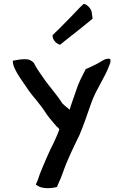

<svg xmlns="http://www.w3.org/2000/svg" viewBox="-20 -815 635 987"><path d="M46 -503C45 -481 56 -461 67 -441C74 -428 84 -413 96 -396C121 -359 134 -338 163 -305C185 -278 203 -254 221 -226C234 -207 257 -182 270 -166C276 -161 281 -157 285 -150C276 -124 267 -105 256 -81C233 -37 205 29 185 79C178 102 171 119 164 134L172 139C195 156 241 155 273 146L279 131C287 115 295 95 304 70C327 4 361 -64 389 -122C412 -175 430 -233 450 -288C477 -362 519 -414 545 -487C550 -498 548 -506 546 -512C527 -516 515 -508 503 -501C484 -489 462 -478 440 -468L421 -460C400 -419 383 -389 368 -340C357 -306 347 -283 338 -251L328 -260C321 -264 306 -278 300 -284C275 -325 238 -365 211 -403C198 -422 171 -459 160 -480L154 -492C148 -497 142 -504 126 -509C97 -514 70 -507 46 -503ZM250 -634C250 -607 272 -589 289 -585L335 -622C383 -660 412 -682 456 -719L452 -749C451 -769 426 -795 410 -795L390 -776C353 -737 329 -712 288 -671Z"/></svg>

Font: Hussar Pisanka
Style: Regular
Weight: 400
Designer: Robert Jablonski
Foundry: Cannot Into Space Fonts
Version: Version 1.070